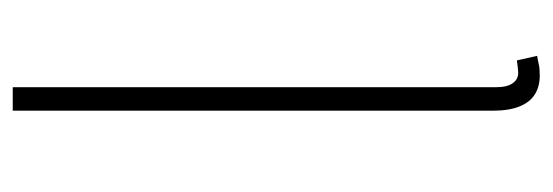

<svg xmlns="http://www.w3.org/2000/svg" viewBox="-296 -538 847 294"><g transform="rotate(-90 127.0 -390.5)"><path d="M159 13Q142 13 130 5.5Q118 -2 111.5 -18Q105 -34 105 -59V-794H141V-53Q141 -37 147 -28.5Q153 -20 163 -20Q166 -20 170 -20.5Q174 -21 182 -22L189 9Q182 10 176 11.5Q170 13 159 13Z"/></g></svg>

Font: Noto Sans KR Thin
Style: Regular
Weight: 100
Designer: Ryoko NISHIZUKA 西塚涼子 (kana, bopomofo & ideographs); Paul D. Hunt (Latin, Greek & Cyrillic); Sandoll Communications 산돌커뮤니
Foundry: Adobe
Version: Version 2.004-H2;hotconv 1.0.118;makeotfexe 2.5.65603